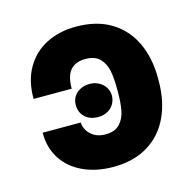

<svg xmlns="http://www.w3.org/2000/svg" viewBox="-86 -625 735 723"><g transform="rotate(-15 282.0 -263.5)"><path d="M273.4 -116.2Q310.5 -116.2 329.3 -136.5Q348.1 -156.7 353.8 -187Q359.4 -217.3 359.4 -258.8V-269.5Q359.4 -311 353.8 -340.8Q348.1 -370.6 329.1 -390.4Q310.1 -410.2 272.5 -410.2Q234.9 -410.2 214.8 -388.2Q194.8 -366.2 194.3 -315.4H45.9Q45.4 -386.2 74.7 -436.3Q104 -486.3 154.8 -511.7Q205.6 -537.1 269.5 -537.1Q350.1 -537.1 406 -503.2Q461.9 -469.2 490.2 -408.9Q518.6 -348.6 518.6 -269.5V-258.8Q518.6 -180.2 490.2 -119.4Q461.9 -58.6 406.2 -24.4Q350.6 9.8 270.5 9.8Q204.6 9.8 153.3 -13.9Q102.1 -37.6 73.7 -81.5Q45.4 -125.5 45.9 -183.6H194.3Q194.8 -168 203.9 -152.3Q212.9 -136.7 230.5 -126.5Q248 -116.2 273.4 -116.2ZM193.4 -251Q192.9 -269 201.7 -283.7Q210.4 -298.3 226.8 -306.9Q243.2 -315.4 263.7 -315.4Q283.7 -315.4 299.8 -306.6Q315.9 -297.9 325 -283.2Q334 -268.6 334 -251Q333 -222.7 313.5 -204.6Q293.9 -186.5 263.7 -186.5Q231.9 -186.5 212.6 -204.6Q193.4 -222.7 193.4 -251Z"/></g></svg>

Font: Pretendard ExtraBold
Style: Regular
Weight: 800
Designer: Base glyphs from Inter by Rasmus Andersson; Hangeul glyphs from Noto Sans CJK(Source Han Sans) by Jang Soo-young and Kan
Foundry: Kil Hyung-jin
Version: Version 1.309